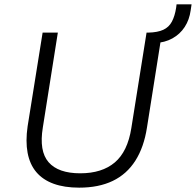

<svg xmlns="http://www.w3.org/2000/svg" viewBox="-20 -855 901 883"><path d="M344 8Q276 8 226.5 -10Q177 -28 147 -63.5Q117 -99 107 -152Q97 -205 107 -274L176 -705H246L177 -269Q159 -160 203.5 -109Q248 -58 349 -58Q449 -58 508 -108Q567 -158 584 -266L654 -705H725L656 -269Q642 -178 602.5 -116Q563 -54 498.5 -23Q434 8 344 8ZM692 -657 658 -683 662 -705Q705 -706 731 -718Q757 -730 770.5 -755.5Q784 -781 790 -819L792 -835H861L857 -808Q851 -764 829.5 -731Q808 -698 773 -678.5Q738 -659 692 -657Z"/></svg>

Font: Nunito Sans 7pt Light
Style: Italic
Weight: 300
Italic angle: -9°
Designer: Vernon Adams
Foundry: Vernon Adams
Version: Version 3.101;gftools[0.9.27]